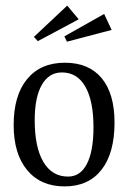

<svg xmlns="http://www.w3.org/2000/svg" viewBox="-20 -646 463 686"><path d="M28.8 -199.2Q28.8 -305.2 76.9 -363.5Q125 -421.9 211.9 -421.9Q297.4 -421.9 343.3 -366.7Q389.2 -311.5 389.2 -208Q389.2 -99.1 342.8 -39.6Q296.4 20 210.9 20Q125.5 20 77.1 -38.1Q28.8 -96.2 28.8 -199.2ZM101.1 -514.2 220.2 -626 261.2 -577.1 115.2 -499ZM104 -216.8Q104 -119.6 135 -67.4Q166 -15.1 223.1 -15.1Q267.1 -15.1 290.5 -60.5Q314 -106 314 -190.9Q314 -285.6 284.9 -336.4Q255.9 -387.2 201.2 -387.2Q154.8 -387.2 129.4 -342.8Q104 -298.3 104 -216.8ZM210 -516.1 352.1 -596.2 378.9 -539.1 219.2 -497.1Z"/></svg>

Font: Halibut Cnd
Style: Regular
Weight: 400
Width: 3
Designer: Matteo Maggi
Foundry: Collletttivo
Version: Version 3.080 | FøM Fix